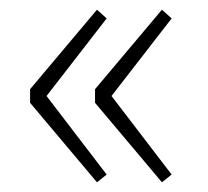

<svg xmlns="http://www.w3.org/2000/svg" viewBox="-20 -450 428 396"><path d="M180 -74 42 -238V-266L180 -430L200 -412L76 -252L200 -90ZM314 -74 176 -238V-266L314 -430L334 -412L210 -252L334 -90Z"/></svg>

Font: Source Sans Variable
Style: Regular
Weight: 200
Designer: Paul D. Hunt
Foundry: Adobe Systems Incorporated
Version: Version 3.006;hotconv 1.0.111;makeotfexe 2.5.65597